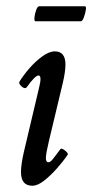

<svg xmlns="http://www.w3.org/2000/svg" viewBox="-20 -580 295 613"><path d="M83 13Q47 13 47 -31Q47 -54 56 -94L104 -297Q115 -339 103 -339Q92 -339 65 -301Q59 -295 49 -304Q39 -313 42 -319Q54 -339 73.5 -361.5Q93 -384 115 -400Q137 -416 155 -416Q189 -416 189 -374Q189 -351 180 -313L136 -129Q127 -91 126.5 -76.5Q126 -62 135 -62Q141 -62 149.5 -73Q158 -84 173 -104Q175 -107 181.5 -103.5Q188 -100 193 -94.5Q198 -89 196 -86Q182 -65 161.5 -42Q141 -19 120.5 -3Q100 13 83 13ZM93 -512Q89 -512 90 -524Q91 -536 95.5 -548Q100 -560 105 -560H251Q256 -560 254 -548Q252 -536 247.5 -524Q243 -512 238 -512Z"/></svg>

Font: Junicode Two Beta Condensed Medium
Style: Italic
Weight: 500
Width: 3
Italic angle: -9°
Version: Version 1.053; ttfautohint (v1.8.4)